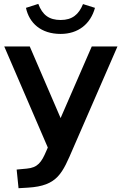

<svg xmlns="http://www.w3.org/2000/svg" viewBox="-20 -780 629 996"><path d="M219.7 4.4C195.3 61.5 175.8 89.8 118.7 94.7L66.4 99.6L76.2 196.3L125 193.4C279.3 184.1 303.2 119.6 360.4 -13.2L589.4 -539.1H456.1L294.4 -167.5L134.3 -539.1H2L228 -14.6ZM294.4 -604C386.2 -604 449.7 -655.8 472.7 -739.3L410.6 -758.8C388.7 -705.1 355 -676.3 294.9 -676.3C234.9 -676.3 200.2 -702.1 178.7 -759.8L114.7 -739.3C131.3 -660.6 192.4 -604 294.4 -604Z"/></svg>

Font: Winston SemiBold
Style: Regular
Weight: 600
Designer: Vernon Adams, Kim Jin-seong, David Berlow, Cristiano Sobral
Foundry: The Winston Project Authors
Version: Version 3.004